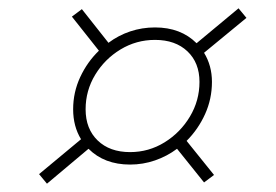

<svg xmlns="http://www.w3.org/2000/svg" viewBox="-20 -526 663 462"><path d="M93 -84 74 -107 175 -191Q156 -222 156 -263Q156 -304 173 -340.5Q190 -377 218 -404L153 -486L177 -504L241 -423Q265 -441 293.5 -450.5Q322 -460 353 -460Q415 -460 453 -422L554 -506L573 -483L471 -399Q490 -368 490 -329Q490 -288 473.5 -251.5Q457 -215 429 -187L495 -105L471 -87L406 -168Q382 -150 353 -140Q324 -130 293 -130Q231 -130 193 -168ZM293 -160Q338 -160 376 -183.5Q414 -207 437 -245.5Q460 -284 460 -329Q460 -375 431 -402.5Q402 -430 353 -430Q308 -430 270 -407Q232 -384 209 -346Q186 -308 186 -263Q186 -216 215 -188Q244 -160 293 -160Z"/></svg>

Font: Piazzolla Thin
Style: Italic
Weight: 100
Italic angle: -11.3°
Designer: Juan Pablo del Peral
Foundry: Huerta Tipografica
Version: Version 1.330